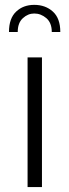

<svg xmlns="http://www.w3.org/2000/svg" viewBox="-20 -762 279 782"><path d="M150.9 -528.3H92.3V0H150.9ZM16.6 -631.8H52.2Q52.2 -668.9 73.2 -688Q93.8 -707 119.6 -707Q146.5 -707 168.9 -688Q190.9 -668.9 190.9 -631.8H225.6Q225.6 -687.5 195.3 -714.8Q165 -742.2 119.6 -742.2Q74.7 -742.2 45.9 -714.8Q16.6 -687.5 16.6 -631.8Z"/></svg>

Font: My Font
Style: ExtraLight
Weight: 500
Designer: Vernon Adams
Foundry: newtypography
Version: Version 0.001